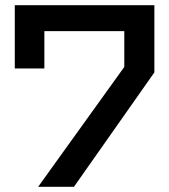

<svg xmlns="http://www.w3.org/2000/svg" viewBox="-20 -720 652 740"><path d="M127 0 459 -462V-600H151V-456H37V-700H575V-441L265 0Z"/></svg>

Font: Tektur Medium
Style: Regular
Weight: 500
Designer: Adam Jagosz
Foundry: Adam Jagosz
Version: Version 1.005;gftools[0.9.30]